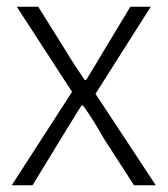

<svg xmlns="http://www.w3.org/2000/svg" viewBox="-20 -553 500 573"><path d="M15 0H77L163 -141C184 -174 203 -207 223 -238H228C250 -207 271 -174 289 -141L380 0H445L265 -273L430 -533H369L290 -402C272 -372 255 -343 237 -314H233C213 -343 194 -372 176 -402L94 -533H30L195 -279Z"/></svg>

Font: Noto Sans CJK KR Light
Style: Regular
Weight: 300
Designer: Ryoko NISHIZUKA (kana & ideographs); Paul D. Hunt (Latin, Greek & Cyrillic); Wenlong ZHANG (bopomofo); Sandoll Communica
Foundry: Adobe Systems Incorporated
Version: Version 1.004;PS 1.004;hotconv 1.0.82;makeotf.lib2.5.63406